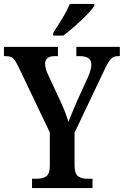

<svg xmlns="http://www.w3.org/2000/svg" viewBox="-21 -951 626 971"><path d="M141 0V-47H166Q194 -47 212.5 -59Q231 -71 231 -114V-281L72 -614Q58 -643 46.5 -655Q35 -667 10 -667H-1V-714H272V-667H255Q230 -667 218.5 -656.5Q207 -646 207 -629Q207 -618 211 -602.5Q215 -587 221 -576L285 -438Q299 -408 308.5 -383Q318 -358 325 -335Q334 -358 346 -386.5Q358 -415 372 -447L424 -561Q433 -581 437 -597Q441 -613 441 -623Q441 -647 426 -657Q411 -667 384 -667H365V-714H585V-667H574Q552 -667 538 -651Q524 -635 503 -589L356 -280V-117Q356 -72 374 -59.5Q392 -47 417 -47H447V0ZM248 -784Q269 -817 293.5 -857Q318 -897 332 -931H456V-921Q445 -904 418 -876Q391 -848 358.5 -819.5Q326 -791 299 -771H248Z"/></svg>

Font: Noto Serif Thai Condensed SemiBold
Style: Regular
Weight: 600
Width: 3
Designer: Monotype Design Team
Foundry: Monotype Imaging Inc.
Version: Version 2.002; ttfautohint (v1.8.4.7-5d5b)